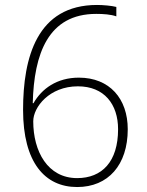

<svg xmlns="http://www.w3.org/2000/svg" viewBox="-20 -744 591 774"><path d="M291 10C416 10 495 -79 495 -223C495 -346 422 -431 298 -431C209 -431 148 -386 115 -328H112C117 -527 174 -688 368 -688C396 -688 427 -686 449 -678V-716C430 -721 395 -724 371 -724C129 -724 73 -512 73 -301C73 -89 161 10 291 10ZM291 -26C172 -26 114 -134 114 -255C114 -312 179 -396 294 -396C400 -396 456 -324 456 -223C456 -92 391 -26 291 -26Z"/></svg>

Font: Noto Sans Gurmukhi UI ExtraLight
Style: Regular
Weight: 200
Designer: Jelle Bosma - Monotype Design Team
Foundry: Monotype Imaging Inc.
Version: Version 2.004